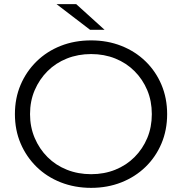

<svg xmlns="http://www.w3.org/2000/svg" viewBox="-20 -901 879 927"><path d="M125 -350Q125 -288 147.5 -235Q170 -182 209.5 -142.5Q249 -103 303 -81.5Q357 -60 420 -60Q483 -60 536.5 -81.5Q590 -103 629.5 -142.5Q669 -182 691 -234.5Q713 -287 713 -350Q713 -413 691 -465.5Q669 -518 629.5 -557.5Q590 -597 536.5 -618.5Q483 -640 420 -640Q357 -640 303 -618.5Q249 -597 209.5 -557.5Q170 -518 147.5 -465.5Q125 -413 125 -350ZM420 -706Q499 -706 566 -679.5Q633 -653 682.5 -605Q732 -557 759.5 -492Q787 -427 787 -350Q787 -273 759.5 -208Q732 -143 682.5 -95Q633 -47 566 -20.5Q499 6 420 6Q341 6 273.5 -20.5Q206 -47 156.5 -95.5Q107 -144 79.5 -208.5Q52 -273 52 -350Q52 -427 79.5 -491.5Q107 -556 156.5 -604.5Q206 -653 273 -679.5Q340 -706 420 -706ZM415 -757 253 -881H348L485 -757Z"/></svg>

Font: Modern
Style: Small
Weight: 400
Designer: Julieta Ulanovsky
Foundry: Julieta Ulanovsky
Version: Version 8.000